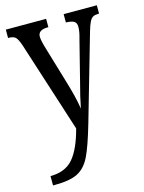

<svg xmlns="http://www.w3.org/2000/svg" viewBox="-117 -606 683 911"><g transform="rotate(-15 225.0 -150.0)"><path d="M28 190Q101 190 140 144.5Q179 99 204 3L61 -442Q50 -475 39.5 -485Q29 -495 6 -495H3V-536H201V-495H198Q150 -495 150 -462Q150 -442 165 -394L213 -233Q242 -138 250 -82Q260 -135 279 -205L329 -403Q339 -436 339 -460Q339 -479 327.5 -486.5Q316 -494 290 -495H287V-536H450V-495H448Q431 -495 421 -490Q411 -485 403 -469.5Q395 -454 386 -422L266 -5Q235 102 211.5 149.5Q188 197 149.5 216.5Q111 236 37 236H28Z"/></g></svg>

Font: Noto Serif Cond
Style: Regular
Weight: 400
Width: 3
Designer: Monotype Design Team
Foundry: Monotype Imaging Inc.
Version: Version 1.001